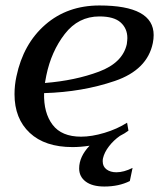

<svg xmlns="http://www.w3.org/2000/svg" viewBox="-20 -527 581 701"><path d="M541 -399Q541 -385 538 -370Q518 -272 399.5 -231.5Q281 -191 141 -187Q139 -115 172 -71.5Q205 -28 276 -28Q315 -28 361.5 -42Q408 -56 444 -79L449 -50Q436 -40 418 -31Q395 -15 378 7Q361 29 356 51Q355 55 355 62Q355 81 369 91.5Q383 102 405 102Q432 102 464 86L454 134Q414 154 361 154Q317 154 293 136Q269 118 269 88Q269 45 307 5Q274 10 245 10Q144 10 88.5 -42Q33 -94 33 -183Q33 -216 40 -248Q65 -367 145.5 -437Q226 -507 343 -507Q541 -507 541 -399ZM445 -388Q445 -423 420.5 -445Q396 -467 343 -467Q266 -467 216.5 -403Q167 -339 149 -251L144 -224Q255 -233 341.5 -265.5Q428 -298 443 -366Q445 -382 445 -388Z"/></svg>

Font: Trirong Medium
Style: Italic
Weight: 500
Italic angle: -12°
Designer: Katatrad Team
Foundry: CadsonDemak
Version: Version 1.001